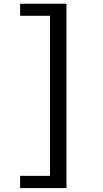

<svg xmlns="http://www.w3.org/2000/svg" viewBox="-20 -884 540 1011"><path d="M85.9 42H243.2V-800.8H85.9V-864.3H330.1V106.4H85.9Z"/></svg>

Font: GenEi Gothic M SemiBold
Style: Regular
Weight: 500
Designer: o_tamon (Modified); [Source Han Sans]
Ryoko NISHIZUKA  (kana & ideographs); Paul D. Hunt (Latin, Greek & Cyrillic); Wenl
Version: Version 1.1a;Original Version 1.004